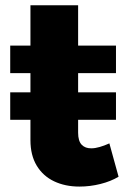

<svg xmlns="http://www.w3.org/2000/svg" viewBox="-20 -684 477 712"><path d="M92.9 -664.4H269.7V-192Q269.7 -161 283 -147.2Q296.3 -133.4 319.3 -134Q332.7 -134 349.6 -138.9Q366.6 -143.7 385.6 -152.3L419.7 -28.7Q391 -11.4 352.6 -1.8Q314.1 7.9 274.4 7.9Q221.9 7.9 180.7 -11.6Q139.6 -31.1 116.2 -69.7Q92.9 -108.3 92.9 -164ZM17.9 -514.9H410.1V-412.9H17.9ZM17.9 -341.7H410.1V-239.7H17.9Z"/></svg>

Font: Alexandria
Style: Regular
Weight: 400
Designer: Mohamed Gaber
Foundry: Kief Type Foundry
Version: Version 5.100